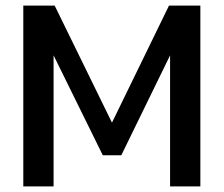

<svg xmlns="http://www.w3.org/2000/svg" viewBox="-20 -664 797 684"><path d="M63 0V-644H174.8L378.9 -227.1L582 -644H693.8V0H585.9V-466.8L412.1 -110.8H346.2L170.9 -466.8V0Z"/></svg>

Font: Kanit
Style: Regular
Weight: 400
Designer: Katatrad Team
Foundry: CadsonDemak
Version: Version 1.000;PS 001.000;hotconv 1.0.88;makeotf.lib2.5.64775